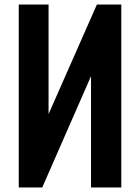

<svg xmlns="http://www.w3.org/2000/svg" viewBox="-20 -830 620 850"><path d="M63 0V-810H195V-325L409 -810H517V0H383V-493L167 0Z"/></svg>

Font: Oswald SemiBold
Style: Regular
Weight: 600
Designer: Vernon Adams
Foundry: Vernon Adams
Version: Version 4.100; ttfautohint (v1.8.1.43-b0c9)